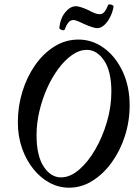

<svg xmlns="http://www.w3.org/2000/svg" viewBox="-20 -860 623 893"><path d="M301 13Q254 13 211.5 -9.5Q169 -32 135.5 -73.5Q102 -115 82.5 -170.5Q63 -226 63 -292Q63 -365 84 -433.5Q105 -502 143 -556.5Q181 -611 232.5 -643.5Q284 -676 345 -676Q409 -676 463 -637Q517 -598 550 -528.5Q583 -459 583 -370Q583 -296 561 -227.5Q539 -159 500 -105Q461 -51 410 -19Q359 13 301 13ZM264 -35Q306 -35 347.5 -70.5Q389 -106 423 -164.5Q457 -223 477.5 -293.5Q498 -364 498 -434Q498 -528 464.5 -578Q431 -628 384 -628Q349 -628 315.5 -604.5Q282 -581 252 -541Q222 -501 199 -449.5Q176 -398 163 -342Q150 -286 150 -231Q150 -136 183 -85.5Q216 -35 264 -35ZM281 -723Q279 -717 267.5 -720.5Q256 -724 256 -731Q261 -776 284 -803.5Q307 -831 333 -831Q351 -831 391 -813Q409 -803 421 -798.5Q433 -794 444 -794Q458 -794 467.5 -807Q477 -820 482 -835Q484 -842 496.5 -838.5Q509 -835 508 -829Q504 -804 492.5 -781Q481 -758 465 -743.5Q449 -729 432 -729Q416 -729 372 -748Q333 -767 322 -767Q307 -767 297.5 -754.5Q288 -742 281 -723Z"/></svg>

Font: Junicode Two Beta Condensed Medium
Style: Italic
Weight: 500
Width: 3
Italic angle: -9°
Version: Version 1.053; ttfautohint (v1.8.4)